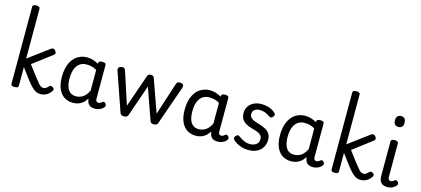

<svg xmlns="http://www.w3.org/2000/svg" viewBox="-70 -1538 4735 2160"><g transform="rotate(15 2298.0 -458.0)"><path d="M143 15Q121 15 110.5 8.5Q100 2 100 -11V-909Q100 -922 110.5 -928.5Q121 -935 143 -935Q164 -935 175 -928.5Q186 -922 186 -909V-328L421 -503Q436 -514 449.5 -515.5Q463 -517 478 -499Q488 -488 490 -474.5Q492 -461 474 -448L254 -281Q312 -203 346.5 -158.5Q381 -114 400 -92.5Q419 -71 431.5 -65Q444 -59 458 -59Q469 -59 477.5 -62.5Q486 -66 495 -73Q504 -80 514 -91Q525 -102 534 -103Q543 -104 556 -96Q573 -87 573.5 -74Q574 -61 566 -50Q546 -22 524 -7.5Q502 7 481.5 12Q461 17 445 17Q417 17 393 6.5Q369 -4 342 -31Q315 -58 277.5 -106Q240 -154 186 -229V-11Q186 2 175 8.5Q164 15 143 15Z M822 17Q765 17 721 -10.5Q677 -38 652 -94Q627 -150 627 -235Q627 -287 636.5 -331Q646 -375 665 -410Q684 -445 711 -469Q738 -493 773 -506Q808 -519 850 -519Q882 -519 916 -508.5Q950 -498 980 -481V-486Q980 -501 991 -508Q1002 -515 1024 -515Q1046 -515 1056.5 -508.5Q1067 -502 1067 -488V-96Q1067 -83 1071 -74.5Q1075 -66 1082 -62Q1089 -58 1098 -58Q1108 -58 1114.5 -60.5Q1121 -63 1127.5 -68Q1134 -73 1143 -80Q1150 -86 1159 -83.5Q1168 -81 1177 -73Q1186 -63 1187 -52Q1188 -41 1183 -33Q1172 -17 1155 -6Q1138 5 1118.5 11Q1099 17 1079 17Q1056 17 1039 12Q1022 7 1010 -3.5Q998 -14 991.5 -29Q985 -44 982 -63Q982 -64 981 -67.5Q980 -71 980 -75Q957 -38 930.5 -18Q904 2 876 9.5Q848 17 822 17ZM715 -239Q715 -184 728 -144.5Q741 -105 767.5 -84Q794 -63 834 -63Q863 -63 889.5 -73Q916 -83 939 -106Q962 -129 980 -166V-408Q949 -427 920 -433.5Q891 -440 859 -440Q833 -440 811 -432Q789 -424 771 -408Q753 -392 740.5 -368Q728 -344 721.5 -312Q715 -280 715 -239Z M1417 15Q1395 15 1385 8Q1375 1 1370 -11L1213 -465Q1206 -485 1217.5 -500Q1229 -515 1257 -515Q1272 -515 1281 -509Q1290 -503 1294 -489L1418 -109L1550 -489Q1555 -503 1564.5 -509Q1574 -515 1590 -515Q1605 -515 1615 -509Q1625 -503 1629 -489L1764 -109L1887 -489Q1892 -503 1901 -509Q1910 -515 1925 -515Q1954 -515 1965 -501Q1976 -487 1968 -465L1809 -11Q1805 1 1795 8Q1785 15 1763 15Q1741 15 1732.5 7.5Q1724 0 1720 -11L1590 -378L1463 -11Q1459 0 1448.5 7.5Q1438 15 1417 15Z M2252 17Q2195 17 2151 -10.5Q2107 -38 2082 -94Q2057 -150 2057 -235Q2057 -287 2066.5 -331Q2076 -375 2095 -410Q2114 -445 2141 -469Q2168 -493 2203 -506Q2238 -519 2280 -519Q2312 -519 2346 -508.5Q2380 -498 2410 -481V-486Q2410 -501 2421 -508Q2432 -515 2454 -515Q2476 -515 2486.5 -508.5Q2497 -502 2497 -488V-96Q2497 -83 2501 -74.5Q2505 -66 2512 -62Q2519 -58 2528 -58Q2538 -58 2544.5 -60.5Q2551 -63 2557.5 -68Q2564 -73 2573 -80Q2580 -86 2589 -83.5Q2598 -81 2607 -73Q2616 -63 2617 -52Q2618 -41 2613 -33Q2602 -17 2585 -6Q2568 5 2548.5 11Q2529 17 2509 17Q2486 17 2469 12Q2452 7 2440 -3.5Q2428 -14 2421.5 -29Q2415 -44 2412 -63Q2412 -64 2411 -67.5Q2410 -71 2410 -75Q2387 -38 2360.5 -18Q2334 2 2306 9.5Q2278 17 2252 17ZM2145 -239Q2145 -184 2158 -144.5Q2171 -105 2197.5 -84Q2224 -63 2264 -63Q2293 -63 2319.5 -73Q2346 -83 2369 -106Q2392 -129 2410 -166V-408Q2379 -427 2350 -433.5Q2321 -440 2289 -440Q2263 -440 2241 -432Q2219 -424 2201 -408Q2183 -392 2170.5 -368Q2158 -344 2151.5 -312Q2145 -280 2145 -239Z M2862 19Q2822 19 2787 8Q2752 -3 2725 -19.5Q2698 -36 2682 -53Q2675 -61 2675.5 -72.5Q2676 -84 2689 -98Q2700 -109 2709 -111Q2718 -113 2729 -105Q2766 -77 2799.5 -63.5Q2833 -50 2864 -50Q2894 -50 2917 -59.5Q2940 -69 2953.5 -88Q2967 -107 2967 -133Q2967 -165 2948 -182.5Q2929 -200 2899.5 -209.5Q2870 -219 2837 -228.5Q2804 -238 2774.5 -253.5Q2745 -269 2726 -297Q2707 -325 2707 -373Q2707 -415 2728.5 -448Q2750 -481 2788.5 -500Q2827 -519 2877 -519Q2917 -519 2948.5 -510.5Q2980 -502 3003.5 -488.5Q3027 -475 3042 -459Q3053 -448 3051.5 -437.5Q3050 -427 3039 -415Q3028 -402 3017.5 -400.5Q3007 -399 2994 -408Q2966 -428 2938 -439Q2910 -450 2876 -450Q2840 -450 2816.5 -432.5Q2793 -415 2793 -383Q2793 -353 2811.5 -336.5Q2830 -320 2859.5 -309.5Q2889 -299 2922.5 -289Q2956 -279 2985.5 -263Q3015 -247 3033.5 -219.5Q3052 -192 3052 -146Q3052 -103 3031.5 -65Q3011 -27 2969 -4Q2927 19 2862 19Z M3362 17Q3305 17 3261 -10.5Q3217 -38 3192 -94Q3167 -150 3167 -235Q3167 -287 3176.5 -331Q3186 -375 3205 -410Q3224 -445 3251 -469Q3278 -493 3313 -506Q3348 -519 3390 -519Q3422 -519 3456 -508.5Q3490 -498 3520 -481V-486Q3520 -501 3531 -508Q3542 -515 3564 -515Q3586 -515 3596.5 -508.5Q3607 -502 3607 -488V-96Q3607 -83 3611 -74.5Q3615 -66 3622 -62Q3629 -58 3638 -58Q3648 -58 3654.5 -60.5Q3661 -63 3667.5 -68Q3674 -73 3683 -80Q3690 -86 3699 -83.5Q3708 -81 3717 -73Q3726 -63 3727 -52Q3728 -41 3723 -33Q3712 -17 3695 -6Q3678 5 3658.5 11Q3639 17 3619 17Q3596 17 3579 12Q3562 7 3550 -3.5Q3538 -14 3531.5 -29Q3525 -44 3522 -63Q3522 -64 3521 -67.5Q3520 -71 3520 -75Q3497 -38 3470.5 -18Q3444 2 3416 9.5Q3388 17 3362 17ZM3255 -239Q3255 -184 3268 -144.5Q3281 -105 3307.5 -84Q3334 -63 3374 -63Q3403 -63 3429.5 -73Q3456 -83 3479 -106Q3502 -129 3520 -166V-408Q3489 -427 3460 -433.5Q3431 -440 3399 -440Q3373 -440 3351 -432Q3329 -424 3311 -408Q3293 -392 3280.5 -368Q3268 -344 3261.5 -312Q3255 -280 3255 -239Z M3871 15Q3849 15 3838.5 8.5Q3828 2 3828 -11V-909Q3828 -922 3838.5 -928.5Q3849 -935 3871 -935Q3892 -935 3903 -928.5Q3914 -922 3914 -909V-328L4149 -503Q4164 -514 4177.5 -515.5Q4191 -517 4206 -499Q4216 -488 4218 -474.5Q4220 -461 4202 -448L3982 -281Q4040 -203 4074.5 -158.5Q4109 -114 4128 -92.5Q4147 -71 4159.5 -65Q4172 -59 4186 -59Q4197 -59 4205.5 -62.5Q4214 -66 4223 -73Q4232 -80 4242 -91Q4253 -102 4262 -103Q4271 -104 4284 -96Q4301 -87 4301.5 -74Q4302 -61 4294 -50Q4274 -22 4252 -7.5Q4230 7 4209.5 12Q4189 17 4173 17Q4145 17 4121 6.5Q4097 -4 4070 -31Q4043 -58 4005.5 -106Q3968 -154 3914 -229V-11Q3914 2 3903 8.5Q3892 15 3871 15Z M4485 17Q4433 17 4409.5 -10Q4386 -37 4386 -86V-489Q4386 -502 4396.5 -508.5Q4407 -515 4428 -515Q4450 -515 4461 -508.5Q4472 -502 4472 -489V-96Q4472 -76 4481 -67Q4490 -58 4503 -58Q4514 -58 4521.5 -61.5Q4529 -65 4535.5 -70Q4542 -75 4550 -81Q4556 -86 4566.5 -82Q4577 -78 4583 -70Q4591 -61 4592 -51Q4593 -41 4587 -33Q4576 -17 4559.5 -6Q4543 5 4523.5 11Q4504 17 4485 17ZM4430 -669Q4402 -669 4387.5 -684.5Q4373 -700 4373 -731Q4373 -763 4387.5 -779Q4402 -795 4430 -795Q4457 -795 4471 -779Q4485 -763 4485 -731Q4486 -700 4471.5 -684.5Q4457 -669 4430 -669Z"/></g></svg>

Font: Playwrite DE Grund
Style: Regular
Weight: 400
Designer: Veronika Burian, José Scaglione
Foundry: TypeTogether
Version: Version 1.002